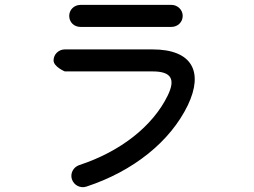

<svg xmlns="http://www.w3.org/2000/svg" viewBox="-20 -759 1040 785"><path d="M333 4C525 -59 676 -180 748 -329C813 -465 766 -557 604 -557H245C220 -557 199 -537 199 -512C199 -486 245 -467 245 -467H604C681 -467 698 -435 666 -369C605 -243 472 -139 304 -84C280 -76 266 -50 274 -26C282 -2 308 12 333 4ZM263 -694C263 -668 283 -649 309 -649H681C706 -649 727 -668 727 -694C727 -719 706 -739 681 -739H309C283 -739 263 -719 263 -694Z"/></svg>

Font: 寒蝉半圆体
Style: Regular
Weight: 400
Designer: Yoshimichi Ohira & Warren
Foundry: ChillType
Version: Version 1.800;Glyphs 3.1.1 (3135)